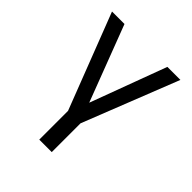

<svg xmlns="http://www.w3.org/2000/svg" viewBox="-199 -650 977 977"><g transform="rotate(45 289.0 -161.5)"><path d="M43 -523.4H132.8L289.1 -113.3L441.4 -523.4H535.2L332 -7.8V199.2H242.2V-7.8Z"/></g></svg>

Font: 和音 by 宁静之雨，公众号njzyshare
Style: Regular
Weight: 400
Designer: Steve Matteson
Foundry: Ascender Corporation
Version: Version 6.00;June 8, 2018;FontCreator 11.0.0.2388 32-bit